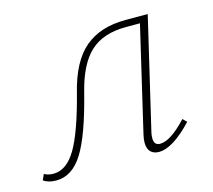

<svg xmlns="http://www.w3.org/2000/svg" viewBox="-90 -491 645 581"><g transform="rotate(-15 233.0 -200.5)"><path d="M448 -62Q386 4 342 4Q326 4 316.5 -5.5Q307 -15 307 -34Q307 -45 310 -58L387 -387H343Q272 -387 231.5 -350Q191 -313 170 -229Q138 -102 104 -47.5Q70 7 20 7Q-5 7 -20 -4L-12 -22Q0 -15 17 -15Q58 -15 88 -65.5Q118 -116 148 -232Q171 -326 219.5 -367Q268 -408 347 -408H417L335 -59Q333 -52 333 -41Q333 -19 352 -19Q385 -19 436 -74Z"/></g></svg>

Font: Ysabeau Infant Extralight
Style: Italic
Weight: 200
Italic angle: -12°
Designer: Christian Thalmann (Catharsis Fonts)
Version: Version 0.003